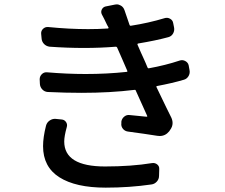

<svg xmlns="http://www.w3.org/2000/svg" viewBox="-20 -819 1040 886"><path d="M192.4 -239.3Q196.3 -253.9 209 -262.7Q221.7 -271.5 236.3 -270.5L264.6 -267.6Q277.3 -266.6 284.7 -255.9Q292 -245.1 288.1 -232.4Q276.4 -190.4 276.4 -166Q276.4 -50.8 464.8 -50.8Q585.9 -50.8 681.6 -66.4Q695.3 -68.4 705.6 -60.1Q715.8 -51.8 714.8 -38.1L713.9 -7.8Q713.9 7.8 703.6 19Q693.4 30.3 678.7 32.2Q577.1 46.9 467.8 46.9Q329.1 46.9 253.9 -1Q178.7 -48.8 178.7 -144.5Q178.7 -185.5 192.4 -239.3ZM810.5 -540Q823.2 -543.9 835.4 -537.1Q847.7 -530.3 850.6 -517.6L854.5 -496.1Q855.5 -491.2 855.5 -487.3Q855.5 -477.5 850.6 -468.8Q842.8 -455.1 829.1 -451.2Q776.4 -435.5 704.1 -421.9Q700.2 -420.9 702.1 -417Q757.8 -300.8 770.5 -276.4Q776.4 -263.7 776.4 -251Q776.4 -234.4 764.6 -218.8L760.7 -212.9Q743.2 -191.4 716.8 -191.4Q710.9 -191.4 705.1 -192.4Q650.4 -201.2 570.3 -211.9Q555.7 -213.9 546.9 -225.1Q538.1 -236.3 540 -250V-257.8Q542 -271.5 553.2 -280.8Q564.5 -290 578.1 -288.1Q595.7 -286.1 622.6 -283.7Q649.4 -281.2 656.2 -280.3Q658.2 -280.3 659.2 -281.2Q660.2 -282.2 659.2 -284.2Q611.3 -391.6 606.4 -401.4Q605.5 -405.3 600.6 -404.3Q489.3 -390.6 356.4 -390.6Q282.2 -390.6 200.2 -394.5Q185.5 -395.5 175.3 -406.2Q165 -417 164.1 -431.6L163.1 -453.1Q163.1 -466.8 172.9 -476.6Q182.6 -486.3 196.3 -485.4Q289.1 -477.5 375 -477.5Q474.6 -477.5 564.5 -487.3Q569.3 -488.3 567.4 -492.2L542 -550.8Q527.3 -584 520.5 -599.6Q518.6 -603.5 514.6 -603.5Q443.4 -597.7 368.2 -597.7Q290 -597.7 209 -603.5Q193.4 -605.5 183.1 -616.2Q172.9 -627 171.9 -641.6L169.9 -663.1Q168.9 -676.8 178.7 -686Q188.5 -695.3 202.1 -694.3Q299.8 -684.6 386.7 -684.6Q433.6 -684.6 477.5 -687.5Q482.4 -688.5 480.5 -692.4L473.6 -705.1Q460 -734.4 450.2 -752Q444.3 -763.7 449.7 -774.9Q455.1 -786.1 466.8 -789.1L510.7 -797.9Q514.6 -798.8 518.6 -798.8Q528.3 -798.8 538.1 -793Q549.8 -786.1 554.7 -771.5Q562.5 -747.1 578.1 -703.1Q580.1 -699.2 584 -700.2Q666 -712.9 740.2 -735.4Q752.9 -739.3 765.1 -732.4Q777.3 -725.6 779.3 -711.9L783.2 -692.4Q786.1 -677.7 778.8 -664.6Q771.5 -651.4 756.8 -647.5Q699.2 -631.8 617.2 -618.2Q613.3 -617.2 614.3 -613.3L630.9 -575.2Q633.8 -569.3 639.2 -557.1Q644.5 -544.9 650.4 -532.2Q656.2 -519.5 661.1 -506.8Q663.1 -502.9 667 -503.9Q743.2 -517.6 810.5 -540Z"/></svg>

Font: Gen Jyuu Gothic L Monospace Medium
Style: Regular
Weight: 500
Designer: [Source Han Sans]
Ryoko NISHIZUKA  (kana & ideographs); Paul D. Hunt (Latin, Greek & Cyrillic); Wenlong ZHANG  (bopomofo
Version: Version 1.002.20150607